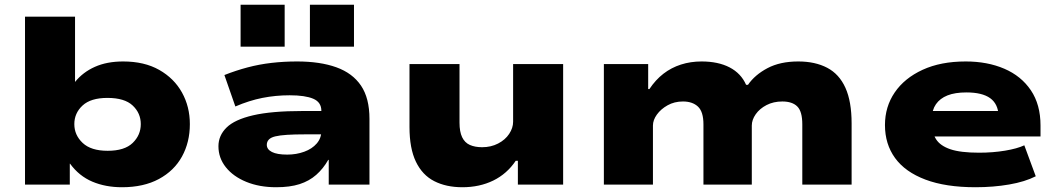

<svg xmlns="http://www.w3.org/2000/svg" viewBox="-20 -775 4430 806"><path d="M492 11Q423 11 367.5 -12.5Q312 -36 274 -88H273V0H85V-705H295V-431Q328 -472 378.5 -494.5Q429 -517 497 -517Q586 -517 648.5 -481.5Q711 -446 744 -386.5Q777 -327 777 -254Q777 -178 744 -118Q711 -58 647 -23.5Q583 11 492 11ZM432 -142Q503 -142 537 -175Q571 -208 571 -254Q571 -300 537 -332Q503 -364 431 -364Q361 -364 326.5 -332Q292 -300 292 -254Q292 -208 327 -175Q362 -142 432 -142Z M1139 11Q1069 11 1014 -11.5Q959 -34 928 -73Q897 -112 897 -161Q897 -206 931 -239.5Q965 -273 1042.5 -291Q1120 -309 1250 -309H1355V-211H1261Q1216 -211 1185 -209Q1154 -207 1135.5 -202.5Q1117 -198 1108.5 -189Q1100 -180 1100 -167Q1100 -148 1121.5 -137Q1143 -126 1186 -126Q1224 -126 1257 -138Q1290 -150 1309.5 -172.5Q1329 -195 1329 -225V-310Q1329 -346 1295 -360.5Q1261 -375 1196 -375Q1137 -375 1081.5 -364Q1026 -353 968 -328L922 -460Q970 -479 1019 -492Q1068 -505 1120 -511Q1172 -517 1227 -517Q1324 -517 1392 -492.5Q1460 -468 1495.5 -415.5Q1531 -363 1531 -276V0H1360V-104H1358Q1337 -67 1307.5 -41Q1278 -15 1237.5 -2Q1197 11 1139 11ZM1281 -579V-755H1466V-579ZM990 -579V-755H1175V-579Z M1921 11Q1853 11 1803 -14.5Q1753 -40 1726 -96Q1699 -152 1699 -242V-506H1909V-260Q1909 -222 1920 -199Q1931 -176 1952.5 -166.5Q1974 -157 2004 -157Q2041 -157 2071 -172.5Q2101 -188 2117.5 -213Q2134 -238 2134 -264V-506H2344V0H2154V-100H2145Q2108 -45 2050.5 -17Q1993 11 1921 11Z M2515 0V-506H2701V-401H2706Q2732 -440 2765 -465.5Q2798 -491 2838.5 -504Q2879 -517 2925 -517Q2995 -517 3043 -492Q3091 -467 3112 -419H3120Q3149 -461 3202 -489Q3255 -517 3331 -517Q3402 -517 3452.5 -490.5Q3503 -464 3529 -406.5Q3555 -349 3555 -257V0H3348V-253Q3348 -307 3327 -328Q3306 -349 3264 -349Q3227 -349 3198 -334Q3169 -319 3152.5 -295.5Q3136 -272 3136 -248V0H2933V-253Q2933 -306 2910 -327.5Q2887 -349 2847 -349Q2811 -349 2782.5 -333Q2754 -317 2737.5 -294Q2721 -271 2721 -248V0Z M4075 11Q3950 11 3865 -21Q3780 -53 3737.5 -111.5Q3695 -170 3695 -250Q3695 -327 3736 -387Q3777 -447 3853 -482Q3929 -517 4034 -517Q4125 -517 4196 -486.5Q4267 -456 4307.5 -396Q4348 -336 4348 -248V-202H3863V-309H4190L4172 -289Q4170 -339 4136.5 -363Q4103 -387 4037 -387Q3989 -387 3957.5 -374.5Q3926 -362 3909 -337.5Q3892 -313 3892 -278V-258Q3892 -218 3909.5 -190.5Q3927 -163 3969.5 -148.5Q4012 -134 4090 -134Q4148 -134 4199 -142.5Q4250 -151 4280 -165L4328 -35Q4283 -12 4216.5 -0.5Q4150 11 4075 11Z"/></svg>

Font: Nunito Sans 7pt Expanded Black
Style: Regular
Weight: 900
Width: 7
Designer: Vernon Adams
Foundry: Vernon Adams
Version: Version 3.101;gftools[0.9.27]